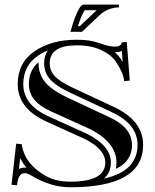

<svg xmlns="http://www.w3.org/2000/svg" viewBox="-20 -790 661 821"><path d="M281.2 -654.1Q303 -733.6 323.7 -761Q330.8 -770.3 336.7 -770.3H489V-758.5Q439.9 -757.3 405.3 -724.6L330.6 -654.1ZM313.2 -678H321L388.9 -741.9L393.6 -746.3H342.5Q329.1 -728.5 313.2 -678ZM504.6 -525.1 501 -572.8Q494.6 -569.6 486.6 -567.9Q486.1 -567.9 471.9 -566.7H471.4Q485.8 -554 495.6 -539.3Q500.5 -532 504.6 -525.1ZM61 -67.1Q68.6 -71.5 76.2 -72.8Q85.7 -74 93.5 -72.8Q76.9 -92 66.2 -114ZM424.6 -26.4Q462.9 -34.9 490.7 -48.8Q518.6 -62.7 535.4 -81.4Q552.2 -100.1 560.2 -122.1Q568.1 -144 568.1 -170.7Q568.1 -214.1 541.3 -249.1Q514.4 -284.2 456.8 -311L281 -393.1Q235.4 -414.8 209.5 -436Q168.7 -469.2 168.7 -519.3Q168.7 -551.8 184.8 -574.5Q161.4 -564.9 141.4 -551Q79.6 -508.5 79.6 -430.2Q79.6 -386.5 105 -353Q131.8 -317.6 189.7 -291.3L355.7 -216.1Q454.1 -165 454.1 -95Q454.1 -52.2 424.6 -26.4ZM500.5 -608.4 522 -610.8 534.9 -445.6 511 -443.1Q507.8 -478.5 475.8 -525.9Q455.6 -555.9 412.5 -576Q369.4 -596.2 308.6 -596.2Q192.6 -596.2 192.6 -519.3Q192.6 -480.7 224.6 -454.6Q248.3 -435.3 291.3 -414.8L467 -332.8Q591.8 -274.2 592 -170.7Q592 10.7 281.5 10.7Q239 10.7 199.7 -1Q153.1 -15.1 114.3 -39.1Q97.4 -49.6 85.2 -49.6Q57.6 -49.6 52.7 2.4L29.3 0L49.1 -175.8L73 -173.3Q85 -88.1 177.2 -36.9Q220 -13.2 281.5 -13.2Q430.2 -13.2 430.2 -95Q430.2 -150.6 345.2 -194.6L179.9 -269.5Q116.5 -298.3 85.9 -338.6Q55.9 -378.2 55.7 -430.2Q55.7 -521.2 127.7 -570.8Q199.5 -620.1 308.6 -620.1Q366.5 -620.1 405.5 -605.5Q445.3 -590.6 471.9 -590.6Q497.3 -590.6 500.5 -608.4ZM475.3 -68.1Q478 -81.1 478 -95Q478 -137.5 449.7 -173.3Q421.4 -209.2 366.2 -237.5L199.7 -313Q147.2 -336.7 124 -367.4Q103.5 -394.5 103.5 -430.2V-430.7Q103.5 -489.7 144.8 -523.9V-519.3Q144.8 -458 194.3 -417.5Q222.4 -394.5 270.8 -371.6L446.8 -289.3Q499 -264.9 522.2 -234.6Q544.2 -206.1 544.2 -170.7V-170.4Q544.2 -148.4 537.6 -130.4Q531.2 -112.8 517.6 -97.4Q503.7 -82 480 -70.3Z"/></svg>

Font: itsadzokeS01
Style: Regular
Weight: 600
Width: 6
Version: Version 0.46